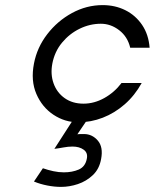

<svg xmlns="http://www.w3.org/2000/svg" viewBox="-20 -469 606 752"><path d="M287 10Q234 10 189.5 -19.5Q145 -49 122.5 -101Q100 -153 113 -220Q125 -283 165 -335Q205 -387 262 -418Q319 -449 382 -449Q431 -449 471 -429Q511 -409 536.5 -371.5Q562 -334 566 -282H490Q480 -325 447 -350.5Q414 -376 375 -376Q332 -376 292 -356.5Q252 -337 223 -302Q194 -267 185 -220Q177 -178 190 -142Q203 -106 233.5 -84.5Q264 -63 307 -63Q349 -63 388.5 -85Q428 -107 456 -144H535Q508 -95 468.5 -60.5Q429 -26 382.5 -8Q336 10 287 10ZM113 242 148 190Q168 197 189 201.5Q210 206 230 206Q263 206 288.5 195Q314 184 320 153Q325 130 308 117.5Q291 105 264 105Q247 105 228.5 108.5Q210 112 193 114L287 -32L344 -33L283 57Q284 56 309 56Q341 56 363 81.5Q385 107 376 154Q369 193 343.5 217Q318 241 285 252Q252 263 219 263Q193 263 165 257.5Q137 252 113 242Z"/></svg>

Font: Teachers
Style: Italic
Weight: 400
Italic angle: -11°
Designer: Alfredo Marco Pradil, Chank Diesel
Version: Version 1.001